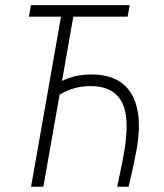

<svg xmlns="http://www.w3.org/2000/svg" viewBox="-20 -713 626 733"><path d="M98.6 0H145.5L207.5 -351.6C244.6 -374 283.7 -384.3 325.2 -384.3C427.2 -384.3 463.4 -323.2 463.4 -232.9C463.4 -175.3 451.7 -114.7 437.5 -48.3L427.2 0H471.2L480.5 -41.5C495.1 -107.9 510.3 -170.4 510.3 -231.9C510.3 -347.7 459 -428.7 330.1 -428.7C292 -428.7 251.5 -421.9 216.8 -403.8L259.8 -649.4H467.3L475.1 -693.4H98.1L90.3 -649.4H212.9Z"/></svg>

Font: Cascadia Code PL ExtraLight
Style: Italic
Weight: 200
Italic angle: -10°
Monospace: yes
Designer: Aaron Bell
Foundry: Saja Typeworks
Version: Version 2404.023